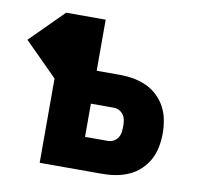

<svg xmlns="http://www.w3.org/2000/svg" viewBox="-122 -588 686 655"><g transform="rotate(10 221.0 -260.0)"><path d="M56 0V-292L-58 -406L56 -520H193V-343H273Q297 -343 320 -339Q343 -335 364.5 -325.5Q386 -316 403.5 -299.5Q421 -283 432 -262.5Q443 -242 447.5 -218.5Q452 -195 452 -172Q452 -148 447.5 -124.5Q443 -101 432 -80.5Q421 -60 403.5 -43.5Q386 -27 364.5 -17.5Q343 -8 320 -4Q297 0 273 0ZM273 -114Q283 -114 292 -119Q301 -124 306.5 -132.5Q312 -141 313.5 -151Q315 -161 315 -172Q315 -182 313.5 -192Q312 -202 306.5 -210.5Q301 -219 292 -224Q283 -229 273 -229H193V-114Z"/></g></svg>

Font: Iosevka SS04 Heavy
Style: Regular
Weight: 900
Monospace: yes
Designer: Belleve Invis
Foundry: Belleve Invis
Version: Version 19.0.0; ttfautohint (v1.8.4)